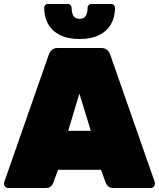

<svg xmlns="http://www.w3.org/2000/svg" viewBox="-20 -940 795 960"><path d="M22 0Q13 0 6.5 -6.5Q0 -13 0 -22Q0 -26 1 -29L224 -667Q227 -678 238 -689Q249 -700 269 -700H486Q506 -700 517 -689Q528 -678 531 -667L754 -29Q755 -26 755 -22Q755 -13 748.5 -6.5Q742 0 733 0H548Q529 0 520.5 -8.5Q512 -17 509 -25L485 -91H270L246 -25Q243 -17 235 -8.5Q227 0 207 0ZM321 -286H434L377 -472ZM378 -745Q318 -745 278.5 -765.5Q239 -786 220 -821Q201 -856 201 -901Q201 -909 206 -914.5Q211 -920 220 -920H319Q328 -920 333 -914.5Q338 -909 338 -901Q338 -879 346 -862.5Q354 -846 378 -846Q402 -846 410 -862.5Q418 -879 418 -902Q418 -909 423 -914.5Q428 -920 437 -920H536Q545 -920 550 -914.5Q555 -909 555 -901Q555 -856 536 -821Q517 -786 477.5 -765.5Q438 -745 378 -745Z"/></svg>

Font: Rubik Black
Style: Regular
Weight: 900
Designer: Hubert and Fischer
Foundry: Hubert and Fischer
Version: Version 2.300;gftools[0.9.30]